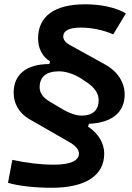

<svg xmlns="http://www.w3.org/2000/svg" viewBox="-20 -786 626 913"><path d="M227.1 106.9C385.7 106.9 475.6 48.8 475.6 -55.2C475.6 -103.5 449.7 -150.4 398.4 -184.1L403.3 -197.3C512.2 -202.1 572.8 -251.5 572.8 -336.9C572.8 -393.1 540.5 -445.8 479.5 -479.5L311.5 -572.3C291 -584 280.8 -597.7 280.8 -612.8C280.8 -640.1 309.6 -654.8 364.3 -654.8C416 -654.8 471.7 -643.1 518.6 -622.6L578.6 -722.2C531.7 -750 461.9 -765.6 384.3 -765.6C239.3 -765.6 161.1 -708.5 161.1 -603C161.1 -556.6 180.7 -517.1 217.8 -494.1L218.3 -493.7L214.4 -481.4C106 -481.4 44.9 -432.1 44.9 -345.7C44.9 -293.5 69.8 -249 118.2 -220.2L315.4 -106.9C341.8 -90.8 355.5 -72.3 355.5 -55.7C355.5 -21.5 313 -2.9 236.3 -2.9C175.3 -2.9 104 -11.2 38.6 -25.9L18.1 83.5C70.8 98.6 146.5 106.9 227.1 106.9ZM368.7 -236.3C340.8 -236.3 306.6 -248.5 270 -271L214.4 -304.2C184.1 -322.3 168.5 -345.2 168.5 -370.6C168.5 -420.4 199.7 -446.8 260.3 -446.8C291 -446.8 331.1 -435.5 369.1 -410.6L395.5 -392.6C429.7 -369.6 449.2 -340.8 449.2 -310.5C449.2 -262.2 421.4 -236.3 368.7 -236.3Z"/></svg>

Font: Cascadia Mono PL SemiBold
Style: Italic
Weight: 600
Italic angle: -10°
Monospace: yes
Designer: Aaron Bell
Foundry: Saja Typeworks
Version: Version 2404.023